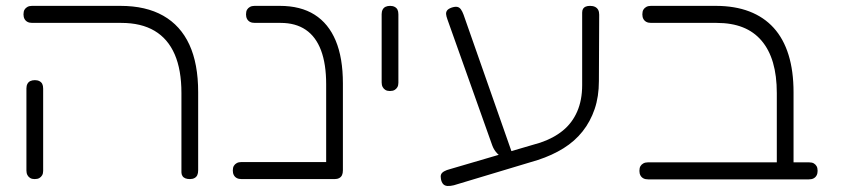

<svg xmlns="http://www.w3.org/2000/svg" viewBox="-20 -600 2863 654"><path d="M627 10Q618 10 611.5 7.5Q605 5 601.5 -0.5Q598 -6 598 -13V-283Q598 -362 575 -415Q552 -468 506.5 -495Q461 -522 393 -522H90Q80 -522 73.5 -525.5Q67 -529 63.5 -535.5Q60 -542 60 -551Q60 -561 63.5 -567Q67 -573 73.5 -576.5Q80 -580 89 -580H390Q477 -580 536 -546.5Q595 -513 625 -448Q655 -383 655 -286V-20Q655 -10 652 -3.5Q649 3 642.5 6.5Q636 10 627 10ZM98 10Q89 10 83 6.5Q77 3 73.5 -3.5Q70 -10 70 -19V-299Q70 -308 73.5 -314.5Q77 -321 83.5 -324Q90 -327 99 -327Q108 -327 114.5 -323.5Q121 -320 124 -314Q127 -308 127 -298V-18Q127 -9 123.5 -3Q120 3 114 6.5Q108 10 98 10Z M1120 10Q1111 10 1104.5 7.5Q1098 5 1094.5 -0.5Q1091 -6 1091 -13V-313Q1091 -382 1073.5 -428.5Q1056 -475 1021.5 -498.5Q987 -522 936 -522H848Q838 -522 831.5 -525.5Q825 -529 821.5 -535.5Q818 -542 818 -551Q818 -561 821.5 -567Q825 -573 831.5 -576.5Q838 -580 847 -580H933Q1004 -580 1051.5 -550Q1099 -520 1123.5 -461.5Q1148 -403 1148 -316V-20Q1148 -10 1145 -3.5Q1142 3 1135.5 6.5Q1129 10 1120 10ZM803 10Q793 10 786.5 6.5Q780 3 776.5 -3.5Q773 -10 773 -19Q773 -29 776.5 -35Q780 -41 786.5 -44.5Q793 -48 802 -48H1121L1120 10Z M1308 -290Q1299 -290 1293 -293.5Q1287 -297 1283.5 -303.5Q1280 -310 1280 -319V-552Q1280 -561 1283.5 -567.5Q1287 -574 1293.5 -577Q1300 -580 1309 -580Q1318 -580 1324.5 -576.5Q1331 -573 1334 -567Q1337 -561 1337 -551V-318Q1337 -309 1333.5 -303Q1330 -297 1324 -293.5Q1318 -290 1308 -290Z M1526 31Q1514 34 1504.5 33.5Q1495 33 1489.5 27Q1484 21 1482 10Q1480 0 1482.5 -6Q1485 -12 1493 -16.5Q1501 -21 1513 -24L1820 -114Q1865 -129 1897 -155Q1929 -181 1946 -220Q1963 -259 1963 -310V-557Q1963 -565 1966 -570Q1969 -575 1975 -577.5Q1981 -580 1990 -580Q2000 -580 2007 -576.5Q2014 -573 2017.5 -566.5Q2021 -560 2021 -550L2020 -324Q2020 -271 2005.5 -228.5Q1991 -186 1964.5 -152.5Q1938 -119 1899.5 -95Q1861 -71 1812 -55ZM1695 -60Q1686 -65 1674.5 -76.5Q1663 -88 1657 -104L1504 -534Q1500 -545 1499.5 -552Q1499 -559 1503 -564.5Q1507 -570 1518 -574Q1530 -578 1537.5 -576.5Q1545 -575 1550 -568Q1555 -561 1559 -550L1727 -71Z M2655 11Q2646 11 2639.5 8.5Q2633 6 2629.5 0.5Q2626 -5 2626 -12V-283Q2626 -342 2613 -386.5Q2600 -431 2574 -461.5Q2548 -492 2510 -507Q2472 -522 2421 -522H2198Q2188 -522 2181.5 -525.5Q2175 -529 2171.5 -535.5Q2168 -542 2168 -551Q2168 -561 2171.5 -567Q2175 -573 2181.5 -576.5Q2188 -580 2197 -580H2418Q2483 -580 2532.5 -561Q2582 -542 2615.5 -505Q2649 -468 2666 -413Q2683 -358 2683 -286V-19Q2683 -9 2680 -2.5Q2677 4 2670.5 7.5Q2664 11 2655 11ZM2188 11Q2178 11 2171.5 7.5Q2165 4 2161.5 -2.5Q2158 -9 2158 -18Q2158 -28 2161.5 -34Q2165 -40 2171.5 -43.5Q2178 -47 2187 -47H2736Q2746 -47 2752 -43.5Q2758 -40 2761.5 -34Q2765 -28 2765 -18Q2765 -9 2761.5 -2.5Q2758 4 2751.5 7.5Q2745 11 2735 11Z"/></svg>

Font: Fredoka SemiExpanded Light
Style: Regular
Weight: 300
Width: 6
Designer: Ben Nathan
Foundry: Milena B. Brandão, Ben Nathan
Version: Version 2.001